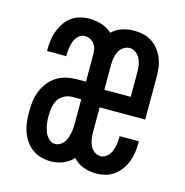

<svg xmlns="http://www.w3.org/2000/svg" viewBox="-85 -608 671 696"><g transform="rotate(15 250.0 -260.0)"><path d="M164 8Q146 8 128 3Q110 -2 95 -13Q80 -24 69.5 -39.5Q59 -55 53 -72.5Q47 -90 45 -108.5Q43 -127 43 -146Q43 -165 45.5 -185Q48 -205 55.5 -223.5Q63 -242 75.5 -258Q88 -274 104.5 -284.5Q121 -295 140.5 -299.5Q160 -304 180 -304H214V-408Q214 -418 211.5 -428Q209 -438 203 -446Q197 -454 187.5 -458.5Q178 -463 168 -463Q155 -463 144.5 -453.5Q134 -444 129.5 -431.5Q125 -419 123 -406Q121 -393 121 -379V-375H49V-383Q49 -400 51.5 -417.5Q54 -435 60.5 -452Q67 -469 77 -483.5Q87 -498 101.5 -508.5Q116 -519 133 -523.5Q150 -528 168 -528Q191 -528 213.5 -521Q236 -514 253 -498Q269 -514 291 -521Q313 -528 336 -528Q353 -528 370.5 -524Q388 -520 403 -510Q418 -500 429 -485.5Q440 -471 446.5 -454.5Q453 -438 455 -420.5Q457 -403 457 -385V-227H286V-135Q286 -122 288 -109Q290 -96 295 -84.5Q300 -73 311 -65Q322 -57 335 -57Q348 -57 358.5 -66.5Q369 -76 374 -88.5Q379 -101 381 -114Q383 -127 383 -141V-145H455V-137Q455 -120 452.5 -102Q450 -84 443.5 -67.5Q437 -51 426.5 -36.5Q416 -22 401.5 -11.5Q387 -1 369.5 3.5Q352 8 335 8Q310 8 287 -0.5Q264 -9 248 -27Q232 -9 210 -0.5Q188 8 164 8ZM286 -293H385V-385Q385 -398 383 -411Q381 -424 375.5 -435.5Q370 -447 359 -455Q348 -463 336 -463Q323 -463 312 -455Q301 -447 295.5 -435.5Q290 -424 288 -411Q286 -398 286 -385ZM164 -57Q174 -57 183 -62.5Q192 -68 197.5 -76Q203 -84 206 -93.5Q209 -103 211 -112.5Q213 -122 213.5 -132Q214 -142 214 -152V-238H180Q165 -238 150.5 -230.5Q136 -223 128 -209.5Q120 -196 117.5 -180Q115 -164 115 -149Q115 -134 117 -120Q119 -106 124 -92Q129 -78 139.5 -67.5Q150 -57 164 -57Z"/></g></svg>

Font: Iosevka Custom
Style: Regular
Weight: 400
Monospace: yes
Designer: Belleve Invis
Foundry: Belleve Invis
Version: Version 32.5.0; ttfautohint (v1.8.4)